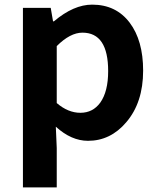

<svg xmlns="http://www.w3.org/2000/svg" viewBox="-20 -594 684 829"><path d="M79 -560H199L209 -502H213Q298 -574 378 -574Q481 -574 540 -496Q598 -419 598 -289Q598 -151 525 -66Q457 14 360 14Q288 14 221 -47L225 45V215H79ZM413 -151Q447 -199 447 -287Q447 -453 336 -453Q283 -453 225 -395V-149Q274 -107 327 -107Q381 -107 413 -151Z"/></svg>

Font: Noto Sans Tobesmart edit
Style: Bold
Weight: 700
Designer: Ryoko NISHIZUKA  (kana & ideographs); Paul D. Hunt (Latin, Greek & Cyrillic); Wenlong ZHANG  (bopomofo); Sandoll Communi
Foundry: Adobe Systems Incorporated
Version: Version 1.005 Oct 7, 2021